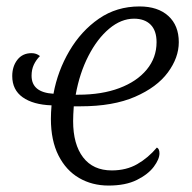

<svg xmlns="http://www.w3.org/2000/svg" viewBox="-20 -566 597 596"><path d="M317 10Q266 10 225.5 -13.5Q185 -37 161.5 -83.5Q138 -130 138 -197Q138 -207 138.5 -217Q139 -227 140 -239Q83 -241 50.5 -264Q18 -287 18 -330Q18 -360 34 -380.5Q50 -401 78 -401Q93 -401 104 -392Q92 -380 85 -365Q78 -350 78 -331Q78 -279 146 -275Q159 -346 195.5 -408Q232 -470 287 -508Q342 -546 413 -546Q470 -546 502.5 -516.5Q535 -487 535 -435Q535 -387 501 -341Q467 -295 399 -265.5Q331 -236 230 -236H209Q208 -221 207.5 -210.5Q207 -200 207 -190Q207 -118 238 -77.5Q269 -37 327 -37Q372 -37 406 -56.5Q440 -76 467 -108Q475 -104 475 -90Q475 -72 457.5 -48.5Q440 -25 405 -7.5Q370 10 317 10ZM223 -272Q296 -272 350.5 -292.5Q405 -313 435.5 -350Q466 -387 466 -435Q466 -471 447.5 -489.5Q429 -508 396 -508Q356 -508 319 -477Q282 -446 254.5 -392.5Q227 -339 215 -272Z"/></svg>

Font: Noto Serif Light
Style: Italic
Weight: 300
Italic angle: -12°
Designer: Monotype Design Team
Foundry: Monotype Imaging Inc.
Version: Version 2.013